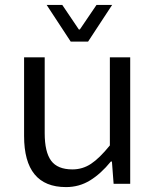

<svg xmlns="http://www.w3.org/2000/svg" viewBox="-20 -741 640 774"><path d="M265.1 -573.2 168 -721.2H231L297.9 -622.1H301.8L369.1 -721.2H432.1L335 -573.2ZM246.1 13.2Q77.1 13.2 77.1 -192.9V-509.8H160.2V-204.1Q160.2 -128.4 186 -93.3Q211.9 -58.1 272 -58.1Q313 -58.1 346.9 -80.6Q380.9 -103 422.9 -154.8V-509.8H504.9V0H438L431.2 -89.8H426.8Q386.7 -40.5 343 -13.7Q299.3 13.2 246.1 13.2Z"/></svg>

Font: Office Code Pro D
Style: Regular
Weight: 400
Designer: Nathan Rutzky & Paul D. Hunt
Foundry: Adobe Systems Incorporated
Version: Version 1.004;PS 001.004;hotconv 1.0.70;makeotf.lib2.5.58329